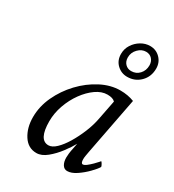

<svg xmlns="http://www.w3.org/2000/svg" viewBox="-165 -757 775 857"><g transform="rotate(30 223.0 -328.5)"><path d="M313.5 5.9Q297.9 5.9 289.1 -8.3Q280.3 -22.5 280.3 -44.9Q280.3 -52.7 281.7 -65.9Q283.2 -79.1 287.1 -96.7L292 -122.1Q279.3 -98.6 256.8 -68.8Q234.4 -39.1 207.5 -17.1Q180.7 4.9 154.3 4.9Q111.3 4.9 86.4 -33.7Q61.5 -72.3 61.5 -127Q61.5 -181.6 85.9 -234.4Q110.4 -287.1 150.9 -330.1Q191.4 -373 241.2 -398.9Q291 -424.8 340.8 -424.8Q379.9 -424.8 412.1 -412.1L355.5 -118.2Q352.5 -101.6 351.1 -93.3Q349.6 -85 349.6 -76.2Q349.6 -54.7 359.4 -54.7Q367.2 -54.7 378.4 -63.5Q389.6 -72.3 400.9 -83.5Q412.1 -94.7 418 -101.6L423.8 -108.4Q425.8 -108.4 431.2 -99.1Q436.5 -89.8 436.5 -85.9Q428.7 -72.3 407.2 -50.3Q385.7 -28.3 360.4 -11.2Q335 5.9 313.5 5.9ZM183.6 -51.8Q202.1 -51.8 222.7 -71.3Q243.2 -90.8 262.7 -123Q282.2 -155.3 297.9 -193.4Q313.5 -231.4 320.3 -267.6L339.8 -367.2Q328.1 -379.9 299.8 -379.9Q270.5 -379.9 241.2 -359.4Q211.9 -338.9 187.5 -305.2Q163.1 -271.5 148.4 -230Q133.8 -188.5 133.8 -147.5Q133.8 -51.8 183.6 -51.8ZM335 -492.2Q304.7 -492.2 282.7 -513.2Q260.7 -534.2 260.7 -567.4Q260.7 -593.8 274.4 -615.2Q288.1 -636.7 310.1 -649.9Q332 -663.1 356.4 -663.1Q387.7 -663.1 408.7 -641.6Q429.7 -620.1 429.7 -588.9Q429.7 -546.9 402.3 -519.5Q375 -492.2 335 -492.2ZM337.9 -523.4Q363.3 -523.4 379.9 -541.5Q396.5 -559.6 396.5 -585.9Q396.5 -605.5 384.8 -618.7Q373 -631.8 353.5 -631.8Q331.1 -631.8 313 -613.3Q294.9 -594.7 294.9 -569.3Q294.9 -548.8 307.1 -536.1Q319.3 -523.4 337.9 -523.4Z"/></g></svg>

Font: Crimson Text
Style: Italic
Weight: 400
Italic angle: -11°
Designer: Sebastian Kosch
Foundry: Sebastian Kosch
Version: Version 1.100; ttfautohint (v1.8.4)